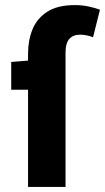

<svg xmlns="http://www.w3.org/2000/svg" viewBox="-20 -733 412 753"><path d="M90 0V-522Q90 -575 107.5 -618Q125 -661 165.5 -687Q206 -713 273 -713Q304 -713 330 -707Q356 -701 372 -695L345 -587Q318 -597 294 -597Q267 -597 252 -580.5Q237 -564 237 -526V0ZM24 -381V-490L98 -496H221V-381Z"/></svg>

Font: Source Sans 3
Style: Bold
Weight: 700
Designer: Paul D. Hunt
Foundry: Adobe
Version: Version 3.052;hotconv 1.1.0;makeotfexe 2.6.0